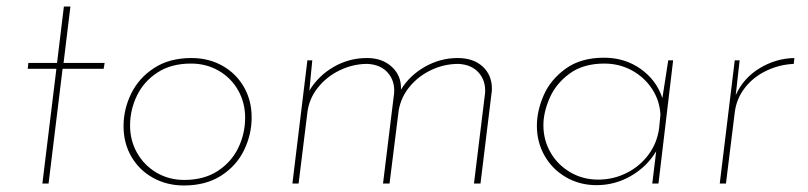

<svg xmlns="http://www.w3.org/2000/svg" viewBox="-20 -563 2478 589"><path d="M196 -543 175 -370H301L298 -352H172L129 0H110L153 -352H65L67 -370H155L176 -543Z M544 6Q492 6 449.5 -17.5Q407 -41 383 -82.5Q359 -124 359 -176Q359 -228 382.5 -276Q406 -324 453 -354.5Q500 -385 567 -385Q620 -385 662 -361.5Q704 -338 728 -296.5Q752 -255 752 -203Q752 -151 729 -103Q706 -55 659 -24.5Q612 6 544 6ZM545 -11Q606 -11 648 -38.5Q690 -66 711 -109.5Q732 -153 732 -202Q732 -248 710.5 -286Q689 -324 651 -346Q613 -368 566 -368Q505 -368 463 -340.5Q421 -313 400 -269.5Q379 -226 379 -178Q379 -132 400.5 -94Q422 -56 460 -33.5Q498 -11 545 -11Z M1384 -385Q1432 -385 1460.5 -359Q1489 -333 1489 -291Q1489 -283 1488 -278L1454 0H1434L1468 -277Q1471 -314 1449 -339.5Q1427 -365 1386 -367Q1343 -367 1303.5 -348.5Q1264 -330 1237 -297.5Q1210 -265 1203 -224L1175 0H1155L1189 -277Q1192 -314 1170 -339.5Q1148 -365 1107 -367Q1063 -367 1022.5 -347.5Q982 -328 955 -294Q928 -260 923 -218L896 0H877L923 -378H938L929 -285Q957 -331 1004 -358Q1051 -385 1106 -385Q1153 -385 1182.5 -357.5Q1212 -330 1210 -288Q1237 -332 1284 -358.5Q1331 -385 1384 -385Z M2045 -378 2000 0H1981L1993 -99Q1965 -52 1916 -23.5Q1867 5 1810 5Q1758 5 1716 -19.5Q1674 -44 1650.5 -85.5Q1627 -127 1627 -177Q1627 -223 1648 -271Q1669 -319 1715.5 -352.5Q1762 -386 1833 -386Q1897 -386 1945.5 -351.5Q1994 -317 2012 -262L2030 -378ZM2006 -211Q2004 -254 1980.5 -290Q1957 -326 1918.5 -347Q1880 -368 1834 -368Q1769 -368 1727 -337Q1685 -306 1666 -262Q1647 -218 1647 -179Q1647 -133 1669 -95Q1691 -57 1729.5 -34.5Q1768 -12 1815 -12Q1861 -12 1901.5 -32Q1942 -52 1969 -88Q1996 -124 2002 -170Z M2237 -271Q2260 -323 2310 -353.5Q2360 -384 2417 -385L2415 -367Q2371 -365 2331 -346Q2291 -327 2265 -293.5Q2239 -260 2234 -218L2207 0H2188L2234 -378H2249Z"/></svg>

Font: Josefin Sans Thin
Style: Italic
Weight: 200
Italic angle: -7°
Designer: Santiago Orozco
Foundry: Typemade
Version: Version 2.000